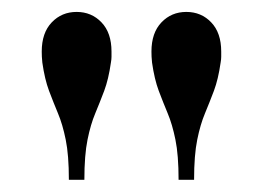

<svg xmlns="http://www.w3.org/2000/svg" viewBox="-20 -780 440 322"><path d="M279.5 -478.5Q279.5 -520 274.2 -545.8Q269 -571.5 261.2 -590Q253.5 -608.5 246.2 -627.8Q239 -647 235 -675Q234.5 -680.5 234.2 -684.8Q234 -689 234 -693.5Q234 -725 250.8 -742.5Q267.5 -760 292.5 -760Q317.5 -760 334.2 -742.5Q351 -725 351 -693.5Q351 -689 351 -684.8Q351 -680.5 350 -675Q346 -647 338.8 -627.8Q331.5 -608.5 323.8 -590Q316 -571.5 310.8 -545.8Q305.5 -520 305.5 -478.5ZM95.5 -478.5Q95.5 -520 90.2 -545.8Q85 -571.5 77.2 -590Q69.5 -608.5 62.2 -627.8Q55 -647 51 -675Q50.5 -680.5 50.2 -684.8Q50 -689 50 -693.5Q50 -725 66.8 -742.5Q83.5 -760 108.5 -760Q133.5 -760 150.2 -742.5Q167 -725 167 -693.5Q167 -689 167 -684.8Q167 -680.5 166 -675Q162 -647 154.8 -627.8Q147.5 -608.5 139.8 -590Q132 -571.5 126.8 -545.8Q121.5 -520 121.5 -478.5Z"/></svg>

Font: Bodoni Moda 9pt Medium
Style: Regular
Weight: 500
Designer: Owen Earl
Foundry: indestructible type
Version: Version 2.005